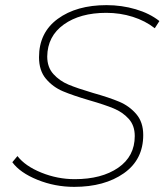

<svg xmlns="http://www.w3.org/2000/svg" viewBox="-20 -724 653 748"><path d="M28 -92 48 -116Q78 -77 141 -51.5Q204 -26 271 -26Q376 -26 440.5 -70.5Q505 -115 505 -194Q505 -235 481.5 -261Q458 -287 423 -301.5Q388 -316 329 -333Q264 -352 225 -368.5Q186 -385 159 -417Q132 -449 132 -501Q132 -597 205 -650.5Q278 -704 395 -704Q454 -704 508.5 -688Q563 -672 601 -642L583 -614Q546 -643 497 -658.5Q448 -674 394 -674Q292 -674 228.5 -628.5Q165 -583 164 -504Q164 -462 188 -435.5Q212 -409 246.5 -394.5Q281 -380 342 -362Q406 -344 445 -327.5Q484 -311 511 -279.5Q538 -248 538 -198Q538 -102 462.5 -49Q387 4 269 4Q194 4 126 -23.5Q58 -51 28 -92Z"/></svg>

Font: Montserrat Alternates ExLight
Style: Italic
Weight: 275
Italic angle: -11.3°
Designer: Julieta Ulanovsky
Foundry: Julieta Ulanovsky
Version: Version 7.200